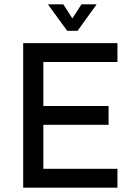

<svg xmlns="http://www.w3.org/2000/svg" viewBox="-20 -866 620 886"><path d="M314 -781 272 -846H201L290 -724H338L426 -846H356L314 -781ZM522 -580V-667H87V0H522V-87H180V-290H481V-377H180V-580H522Z"/></svg>

Font: Maven Pro
Style: Medium
Weight: 500
Designer: Joe Prince
Foundry: Joe Prince
Version: Version 1.003